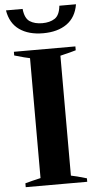

<svg xmlns="http://www.w3.org/2000/svg" viewBox="-61 -952 502 989"><g transform="rotate(-5 190.0 -458.0)"><path d="M9 -916H95Q100 -867 125.5 -850.5Q151 -834 190 -834Q229 -834 254.5 -850.5Q280 -867 285 -916H371Q360 -849 312.5 -815.5Q265 -782 190 -782Q115 -782 67.5 -815.5Q20 -849 9 -916ZM31 -20Q63 -29 111 -40V-660Q89 -664 31 -681V-700H349V-680Q337 -676 318.5 -671.5Q300 -667 292 -665L268 -659V-39Q291 -35 349 -18V0H31Z"/></g></svg>

Font: Trirong Bold
Style: Regular
Weight: 700
Designer: Katatrad Team
Foundry: CadsonDemak
Version: Version 1.000